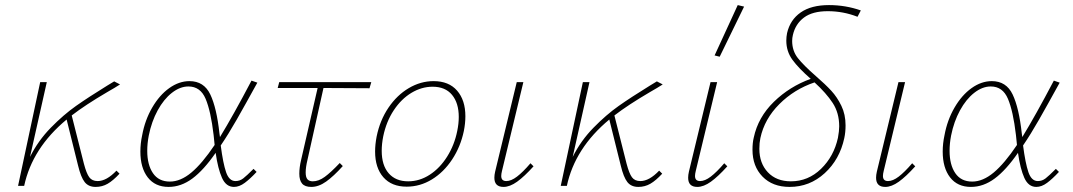

<svg xmlns="http://www.w3.org/2000/svg" viewBox="-20 -731 4218 755"><path d="M438 -60 450 -48Q425 -21 403.5 -8.5Q382 4 356 4Q328 4 313 -15Q298 -34 287 -80L242 -261Q107 -149 75 0H51L138 -408H164L98 -114Q130 -178 180 -229Q230 -280 279 -314.5Q328 -349 401 -394L429 -411L452 -399Q432 -386 402 -369Q315 -318 262 -277L310 -87Q320 -49 331 -34Q342 -19 364 -19Q399 -19 438 -60Z M977 -67 989 -55Q964 -28 942.5 -12Q921 4 900 4Q869 4 853 -31.5Q837 -67 828 -130Q781 -62 736.5 -29Q692 4 643 4Q590 4 561 -33.5Q532 -71 532 -135Q532 -167 539 -199Q550 -259 578.5 -308Q607 -357 645.5 -384.5Q684 -412 725 -412Q782 -412 807 -359.5Q832 -307 843 -206L845 -192Q897 -277 969 -414L992 -406Q943 -317 910.5 -260Q878 -203 848 -159Q857 -89 869 -54Q881 -19 906 -19Q923 -19 936.5 -29.5Q950 -40 977 -67ZM824 -161 820 -200Q809 -294 788.5 -342.5Q768 -391 721 -391Q688 -391 656 -366Q624 -341 600 -297Q576 -253 565 -198Q559 -167 559 -138Q559 -83 581.5 -50Q604 -17 648 -17Q690 -17 732.5 -52.5Q775 -88 824 -161Z M1189 -102Q1182 -73 1182 -53Q1182 -34 1189 -26Q1196 -18 1210 -18Q1233 -18 1257 -35.5Q1281 -53 1316 -90L1328 -78Q1292 -38 1262.5 -17Q1233 4 1204 4Q1179 4 1168 -9Q1157 -22 1157 -48Q1157 -73 1164 -102L1229 -385H1072L1078 -408H1440L1433 -384L1252 -385Z M1455 -135Q1455 -163 1461 -194Q1474 -258 1507.5 -307.5Q1541 -357 1587.5 -384.5Q1634 -412 1685 -412Q1745 -412 1777.5 -374.5Q1810 -337 1810 -274Q1810 -246 1804 -216Q1791 -154 1758 -104Q1725 -54 1678.5 -25.5Q1632 3 1579 3Q1520 3 1487.5 -34Q1455 -71 1455 -135ZM1778 -216Q1784 -245 1784 -271Q1784 -326 1757.5 -358Q1731 -390 1681 -390Q1638 -390 1598 -366Q1558 -342 1528.5 -297.5Q1499 -253 1487 -195Q1481 -165 1481 -138Q1481 -81 1508.5 -49.5Q1536 -18 1585 -18Q1630 -18 1670 -44Q1710 -70 1738.5 -115.5Q1767 -161 1778 -216Z M1924 -32Q1924 -43 1927 -56L2012 -408H2038L1954 -59Q1951 -47 1951 -39Q1951 -19 1971 -19Q1990 -19 2013 -36.5Q2036 -54 2066 -89L2078 -77Q2042 -37 2013.5 -16.5Q1985 4 1960 4Q1924 4 1924 -32Z M2572 -60 2584 -48Q2559 -21 2537.5 -8.5Q2516 4 2490 4Q2462 4 2447 -15Q2432 -34 2421 -80L2376 -261Q2241 -149 2209 0H2185L2272 -408H2298L2232 -114Q2264 -178 2314 -229Q2364 -280 2413 -314.5Q2462 -349 2535 -394L2563 -411L2586 -399Q2566 -386 2536 -369Q2449 -318 2396 -277L2444 -87Q2454 -49 2465 -34Q2476 -19 2498 -19Q2533 -19 2572 -60Z M2790 -513 2881 -711 2906 -705 2810 -508ZM2686 -32Q2686 -43 2689 -56L2774 -408H2800L2716 -59Q2713 -47 2713 -39Q2713 -19 2733 -19Q2752 -19 2775 -36.5Q2798 -54 2828 -89L2840 -77Q2804 -37 2775.5 -16.5Q2747 4 2722 4Q2686 4 2686 -32Z M3098 -594Q3095 -582 3095 -570Q3095 -531 3117.5 -502.5Q3140 -474 3188 -432Q3226 -399 3249 -374Q3272 -349 3288.5 -315Q3305 -281 3305 -238Q3305 -211 3300 -188Q3282 -104 3223 -50Q3164 4 3085 4Q3018 4 2978.5 -36.5Q2939 -77 2939 -142Q2939 -170 2944 -190Q2961 -270 3023 -330.5Q3085 -391 3168 -421Q3120 -463 3096 -496Q3072 -529 3072 -571Q3072 -586 3075 -601Q3087 -653 3128.5 -682Q3170 -711 3240 -711Q3305 -711 3365 -690L3352 -665Q3296 -687 3235 -687Q3175 -687 3141.5 -662Q3108 -637 3098 -594ZM3280 -234Q3280 -287 3254.5 -326Q3229 -365 3183 -407Q3103 -380 3044.5 -321.5Q2986 -263 2970 -188Q2966 -169 2966 -146Q2966 -89 2999.5 -53.5Q3033 -18 3090 -18Q3158 -18 3208.5 -67Q3259 -116 3275 -189Q3280 -216 3280 -234Z M3425 -32Q3425 -43 3428 -56L3513 -408H3539L3455 -59Q3452 -47 3452 -39Q3452 -19 3472 -19Q3491 -19 3514 -36.5Q3537 -54 3567 -89L3579 -77Q3543 -37 3514.5 -16.5Q3486 4 3461 4Q3425 4 3425 -32Z M4132 -67 4144 -55Q4119 -28 4097.5 -12Q4076 4 4055 4Q4024 4 4008 -31.5Q3992 -67 3983 -130Q3936 -62 3891.5 -29Q3847 4 3798 4Q3745 4 3716 -33.5Q3687 -71 3687 -135Q3687 -167 3694 -199Q3705 -259 3733.5 -308Q3762 -357 3800.5 -384.5Q3839 -412 3880 -412Q3937 -412 3962 -359.5Q3987 -307 3998 -206L4000 -192Q4052 -277 4124 -414L4147 -406Q4098 -317 4065.5 -260Q4033 -203 4003 -159Q4012 -89 4024 -54Q4036 -19 4061 -19Q4078 -19 4091.5 -29.5Q4105 -40 4132 -67ZM3979 -161 3975 -200Q3964 -294 3943.5 -342.5Q3923 -391 3876 -391Q3843 -391 3811 -366Q3779 -341 3755 -297Q3731 -253 3720 -198Q3714 -167 3714 -138Q3714 -83 3736.5 -50Q3759 -17 3803 -17Q3845 -17 3887.5 -52.5Q3930 -88 3979 -161Z"/></svg>

Font: Ysabeau Infant Extralight
Style: Italic
Weight: 200
Italic angle: -12°
Designer: Christian Thalmann (Catharsis Fonts)
Version: Version 0.003